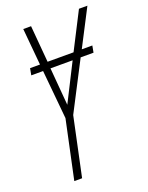

<svg xmlns="http://www.w3.org/2000/svg" viewBox="-136 -784 659 855"><g transform="rotate(-20 193.5 -357.0)"><path d="M65 0H102L161 -278L280 -508H341L347 -540H297L387 -714H347L258 -540H135L120 -714H83L99 -540H52L46 -508H102L124 -277ZM152 -330 137 -508H242Z"/></g></svg>

Font: Noto Sans ExtraCondensed ExtraLight
Style: Italic
Weight: 200
Width: 2
Italic angle: -12°
Designer: Monotype Design Team
Foundry: Monotype Imaging Inc.
Version: Version 2.013